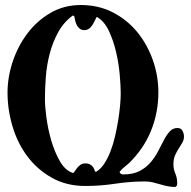

<svg xmlns="http://www.w3.org/2000/svg" viewBox="-20 -743 763 765"><path d="M457 -56Q461 -48 471 -48Q510 -48 536 -61.5Q562 -75 580 -96Q598 -117 610 -140.5Q622 -164 633 -185Q644 -206 656.5 -219.5Q669 -233 687 -233Q701 -233 707 -222Q713 -211 713 -199Q713 -186 706.5 -174.5Q700 -163 692 -151Q684 -139 677.5 -124Q671 -109 671 -88Q671 -69 678.5 -51.5Q686 -34 686 -15Q686 -8 685 -4L679 2Q663 2 648 -1Q633 -4 618.5 -8.5Q604 -13 589 -16.5Q574 -20 558 -20Q498 -20 439 -11Q380 -2 320 -2Q245 -2 187 -34.5Q129 -67 89.5 -119.5Q50 -172 30 -239Q10 -306 10 -374Q10 -435 30.5 -497Q51 -559 89 -609.5Q127 -660 181 -691.5Q235 -723 302 -723Q373 -723 430 -693.5Q487 -664 527 -615Q567 -566 589 -503.5Q611 -441 611 -375Q611 -294 581.5 -221.5Q552 -149 493 -92Q484 -84 474.5 -76.5Q465 -69 457 -59ZM362 -58Q380 -68 394.5 -89.5Q409 -111 420 -139.5Q431 -168 438.5 -200.5Q446 -233 451 -264Q456 -295 458.5 -323Q461 -351 461 -370Q461 -401 457 -446Q453 -491 442.5 -536Q432 -581 414 -619.5Q396 -658 367 -675L364 -674Q361 -667 356.5 -658Q352 -649 346.5 -641Q341 -633 333.5 -628Q326 -623 316 -623Q305 -623 298 -628.5Q291 -634 286.5 -642Q282 -650 280 -659.5Q278 -669 276 -678L272 -681H270Q234 -655 212 -615Q190 -575 178 -529Q166 -483 162.5 -435.5Q159 -388 159 -347Q159 -319 165 -274Q171 -229 184 -184Q197 -139 217.5 -102.5Q238 -66 267 -55Q268 -55 269 -54.5Q270 -54 271 -54Q274 -54 277.5 -60Q281 -66 286.5 -73Q292 -80 300 -86Q308 -92 321 -92Q335 -92 345 -83.5Q355 -75 358 -61Z"/></svg>

Font: Hoc Opus
Style: Regular
Weight: 400
Version: Version 1.001